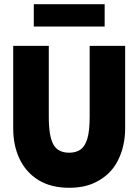

<svg xmlns="http://www.w3.org/2000/svg" viewBox="-20 -877 647 909"><path d="M307.5 12Q221.5 12 162.5 -24.2Q103.5 -60.5 73 -124Q42.5 -187.5 42.5 -269.5V-660H211V-324Q211 -231.5 232.8 -192.8Q254.5 -154 307.5 -154Q340 -154 361.5 -169.2Q383 -184.5 393.8 -221.5Q404.5 -258.5 404.5 -324V-660H572.5V-269.5Q572.5 -184 537.2 -115Q502 -46 425 -10.5Q375 12 307.5 12ZM475.5 -751.5H140V-857H475.5Z"/></svg>

Font: Lucymar Sans ExtraBold
Style: Regular
Weight: 800
Foundry: The League of Moveable Type (original font) / Main changes by Cristiano Sobral with portions from Mirco Monsees
Version: Version 2.001;August 30, 2020;FontCreator 13.0.0.2681 64-bit